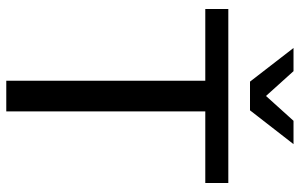

<svg xmlns="http://www.w3.org/2000/svg" viewBox="-196 -782 978 627"><g transform="rotate(90 293.5 -469.0)"><path d="M578.1 -649.9H344.2V0H244.1V-649.9H9.8V-725.1H578.1ZM293.9 -848.1 375 -938H451.2L340.8 -795.9H247.1L137.2 -938H212.9Z"/></g></svg>

Font: Aurulent Sans
Style: Regular
Weight: 400
Version: Version 2007.05.04